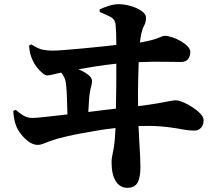

<svg xmlns="http://www.w3.org/2000/svg" viewBox="-20 -835 1040 926"><path d="M405.8 -294.9Q441.9 -299.3 476.3 -303.7Q510.7 -308.1 539.1 -311Q540.5 -368.7 540.8 -427.2Q541 -485.8 541 -527.8Q493.7 -522.9 445.3 -515.4Q397 -507.8 357.9 -501Q379.9 -492.7 401.9 -477.1Q423.8 -461.4 423.8 -444.8Q423.8 -430.7 419.9 -418.7Q416 -406.7 413.1 -387.2Q410.6 -373.5 409.2 -347.7Q407.7 -321.8 405.8 -294.9ZM460.9 -776.9V-790Q483.4 -800.3 507.6 -807.6Q531.7 -814.9 550.8 -814.9Q580.1 -814.9 610.8 -805.9Q641.6 -796.9 662.8 -782Q684.1 -767.1 684.1 -750Q684.1 -727.5 675.8 -712.9Q667.5 -698.2 662.1 -674.8Q659.7 -663.1 657.7 -651.9Q655.8 -640.6 654.8 -629.9Q716.3 -640.6 741.5 -651.4Q766.6 -662.1 773.9 -662.1Q790 -662.1 811.3 -655Q832.5 -647.9 852.3 -636.5Q872.1 -625 885 -611.3Q897.9 -597.7 897.9 -584Q897.9 -564.5 887.2 -550.3Q876.5 -536.1 854 -536.1Q826.2 -536.1 772.5 -537.1Q718.8 -538.1 648.9 -535.2Q647.5 -496.6 646.2 -442.1Q645 -387.7 646 -323.2Q706.5 -330.6 742.2 -336.9Q777.8 -343.3 796.9 -347.2Q815.9 -351.1 827.1 -351.1Q841.8 -351.1 864.3 -341.6Q886.7 -332 909.2 -317.4Q931.6 -302.7 946.8 -286.4Q961.9 -270 961.9 -255.9Q961.9 -231.9 949.2 -218.5Q936.5 -205.1 918 -205.1Q894.5 -205.1 871.8 -209Q849.1 -212.9 819.8 -217.8Q790.5 -222.7 749.3 -225.8Q708 -229 647.9 -227.1Q648.9 -207.5 650.1 -188Q651.4 -168.5 651.9 -148.9Q654.3 -109.9 655.8 -82.5Q657.2 -55.2 657.2 -28.8Q657.2 22.9 642.8 46.9Q628.4 70.8 594.2 70.8Q558.1 70.8 538.1 38.3Q518.1 5.9 518.1 -51.8Q518.1 -73.7 525.1 -103.5Q532.2 -133.3 535.2 -186L537.1 -217.8Q498.5 -213.4 456.1 -206.5Q413.6 -199.7 373.5 -192.1Q333.5 -184.6 302.5 -177.5Q271.5 -170.4 256.8 -166Q221.2 -155.3 199 -145.8Q176.8 -136.2 162.1 -136.2Q140.1 -136.2 118.7 -151.6Q97.2 -167 80.6 -189Q64 -210.9 57.1 -230Q50.3 -247.1 47.1 -269.8Q43.9 -292.5 43.9 -299.8L56.2 -305.2Q69.3 -292.5 90.3 -279.3Q111.3 -266.1 136.2 -266.1Q152.3 -266.1 199 -271.2Q245.6 -276.4 305.2 -283.2Q304.2 -321.3 303 -359.4Q301.8 -397.5 298.8 -425.8Q296.9 -447.8 289.8 -461.9Q282.7 -476.1 274.9 -484.9Q252.4 -480 234.4 -475.6Q216.3 -471.2 208 -471.2Q198.7 -471.2 185.1 -482.2Q171.4 -493.2 158.2 -510Q145 -526.9 137.2 -544.9Q129.4 -561.5 125.7 -576.9Q122.1 -592.3 120.1 -615.2L130.9 -621.1Q163.1 -600.1 185.3 -595.5Q207.5 -590.8 233.9 -590.8Q252.9 -590.8 289.8 -593.8Q326.7 -596.7 371.8 -600.8Q417 -605 461.7 -609.6Q506.3 -614.3 541 -618.2Q541 -659.2 540 -680.4Q539.1 -701.7 537.1 -719.2Q534.2 -741.7 514.4 -752.7Q494.6 -763.7 460.9 -776.9Z"/></svg>

Font: Source Han Serif JP Heavy
Style: Regular
Weight: 900
Designer: Ryoko NISHIZUKA  (kana & ideographs); Frank Grießhammer (Latin, Greek & Cyrillic); Wenlong ZHANG  (bopomofo); Sandoll Co
Foundry: Adobe Systems Incorporated
Version: Version 1.001;PS 1.001;hotconv 16.6.54;makeotf.lib2.5.65590